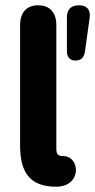

<svg xmlns="http://www.w3.org/2000/svg" viewBox="-20 -698 360 726"><path d="M267 -56C267 -74 256 -108 217 -108C191 -108 193 -125 193 -148V-603C193 -649 170 -678 124 -678C79 -678 56 -649 56 -603V-148C56 -55 86 8 192 8C241 8 267 -21 267 -56ZM265 -469C286 -469 297 -480 301 -501L319 -631C323 -661 309 -678 278 -678C249 -678 233 -662 233 -633V-504C233 -482 245 -469 265 -469Z"/></svg>

Font: SN Pro
Style: Bold
Weight: 700
Designer: Tobias Whetton
Foundry: Supernotes
Version: Version 1.003;Glyphs 3.3 (3324)